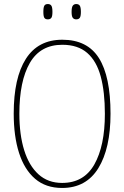

<svg xmlns="http://www.w3.org/2000/svg" viewBox="-20 -922 617 952"><path d="M288 10Q207 10 154 -35.5Q101 -81 74.5 -163.5Q48 -246 48 -359Q48 -536 108.5 -630.5Q169 -725 289 -725Q413 -725 470.5 -634Q528 -543 528 -358Q528 -186 467.5 -88Q407 10 288 10ZM288 -15Q396 -15 448 -107Q500 -199 500 -358Q500 -466 479.5 -542.5Q459 -619 412.5 -659.5Q366 -700 289 -700Q180 -700 128 -610Q76 -520 76 -358Q76 -254 100 -177Q124 -100 171 -57.5Q218 -15 288 -15ZM358 -826Q347 -826 341 -833.5Q335 -841 335 -863Q335 -886 341 -894Q347 -902 358 -902Q370 -902 375.5 -894Q381 -886 381 -863Q381 -841 375.5 -833.5Q370 -826 358 -826ZM217 -826Q205 -826 200 -833.5Q195 -841 195 -863Q195 -886 200 -894Q205 -902 217 -902Q229 -902 234.5 -894Q240 -886 240 -863Q240 -841 234.5 -833.5Q229 -826 217 -826Z"/></svg>

Font: Noto Serif Ethiopic Condensed Thin
Style: Regular
Weight: 100
Width: 3
Designer: Monotype Design Team
Foundry: Monotype Imaging Inc.
Version: Version 2.102; ttfautohint (v1.8.4.7-5d5b)